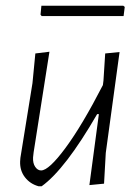

<svg xmlns="http://www.w3.org/2000/svg" viewBox="-20 -640 486 668"><path d="M409 -620 414 -616 410 -584H125L121 -589L124 -620ZM152 -460 97 -110 95 -92Q94 -72 102.5 -59.5Q111 -47 123 -47Q150 -47 208 -125.5Q266 -204 338 -344L340 -360L346 -454L396 -459L348 -108L342 -1L291 4L324 -243H318Q207 -51 125 8H114Q85 0 67 -23Q49 -46 50 -78L51 -91L93 -351L103 -454Z"/></svg>

Font: Alegreya Sans SC Light
Style: Italic
Weight: 300
Italic angle: -7°
Designer: Juan Pablo del Peral
Foundry: Huerta Tipografica
Version: Version 2.007